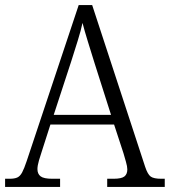

<svg xmlns="http://www.w3.org/2000/svg" viewBox="-21 -734 667 754"><path d="M-1 0V-32H17Q36 -32 47 -37Q58 -42 66 -57Q74 -72 84 -102L288 -714H341L549 -79Q559 -49 571 -40.5Q583 -32 612 -32H626V0H400V-32H425Q456 -32 467.5 -41Q479 -50 479 -69Q479 -80 473.5 -99Q468 -118 464 -132L427 -245H177L143 -139Q138 -125 132 -104Q126 -83 126 -70Q126 -51 138.5 -41.5Q151 -32 184 -32H215V0ZM190 -283H415L351 -484Q337 -529 324 -571Q311 -613 303 -644Q297 -615 284.5 -575Q272 -535 259 -494Z"/></svg>

Font: Noto Serif Ethiopic SemiCondensed Light
Style: Regular
Weight: 300
Width: 4
Designer: Monotype Design Team
Foundry: Monotype Imaging Inc.
Version: Version 2.102; ttfautohint (v1.8.4.7-5d5b)